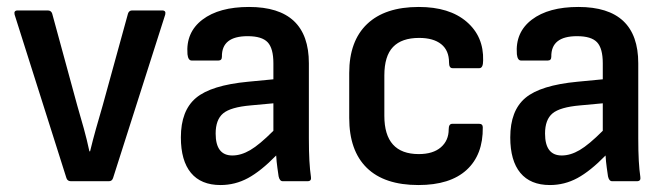

<svg xmlns="http://www.w3.org/2000/svg" viewBox="-20 -521 1918 552"><path d="M184 0Q174 0 171 -9L22 -479Q19 -491 31 -491H117Q127 -491 130 -482L202 -218Q212 -184 221 -151.5Q230 -119 237 -86H239Q247 -119 256 -151Q265 -183 275 -217L348 -482Q351 -491 360 -491H446Q458 -491 455 -479L305 -9Q302 0 293 0Z M614 11Q558 11 529 -24Q500 -59 500 -126Q500 -203 543.5 -239.5Q587 -276 693 -286L766 -293V-339Q766 -382 749.5 -399.5Q733 -417 692 -417Q617 -417 618 -358Q618 -347 608 -347H531Q521 -347 519 -365Q514 -428 562 -464.5Q610 -501 696 -501Q868 -501 868 -339V-123Q868 -86 869.5 -59Q871 -32 874 -12Q876 0 864 0H793Q784 0 781 -14Q780 -21 777.5 -38.5Q775 -56 774 -74Q730 -29 693 -9Q656 11 614 11ZM600 -137Q600 -74 648 -74Q673 -74 699.5 -89.5Q726 -105 766 -145V-224L701 -218Q643 -213 621.5 -195Q600 -177 600 -137Z M1183 11Q1085 11 1034.5 -38.5Q984 -88 984 -182V-311Q984 -403 1035.5 -452Q1087 -501 1184 -501Q1272 -501 1321.5 -458.5Q1371 -416 1369 -347Q1369 -325 1358 -325H1281Q1271 -325 1271 -341Q1271 -376 1248.5 -394Q1226 -412 1185 -412Q1135 -412 1110 -386Q1085 -360 1085 -304V-188Q1085 -78 1184 -78Q1225 -78 1247.5 -97.5Q1270 -117 1270 -149Q1270 -165 1280 -165H1358Q1368 -165 1368 -155Q1369 -76 1321.5 -32.5Q1274 11 1183 11Z M1561 11Q1505 11 1476 -24Q1447 -59 1447 -126Q1447 -203 1490.5 -239.5Q1534 -276 1640 -286L1713 -293V-339Q1713 -382 1696.5 -399.5Q1680 -417 1639 -417Q1564 -417 1565 -358Q1565 -347 1555 -347H1478Q1468 -347 1466 -365Q1461 -428 1509 -464.5Q1557 -501 1643 -501Q1815 -501 1815 -339V-123Q1815 -86 1816.5 -59Q1818 -32 1821 -12Q1823 0 1811 0H1740Q1731 0 1728 -14Q1727 -21 1724.5 -38.5Q1722 -56 1721 -74Q1677 -29 1640 -9Q1603 11 1561 11ZM1547 -137Q1547 -74 1595 -74Q1620 -74 1646.5 -89.5Q1673 -105 1713 -145V-224L1648 -218Q1590 -213 1568.5 -195Q1547 -177 1547 -137Z"/></svg>

Font: Sofia Sans Extra Cond
Style: Bold
Weight: 700
Width: 1
Designer: Botio Nikoltchev, Ani Petrova
Foundry: lettersoup
Version: Version 4.100; ttfautohint (v1.8.3)